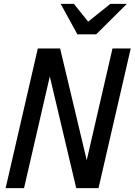

<svg xmlns="http://www.w3.org/2000/svg" viewBox="-20 -970 694 990"><path d="M9 0 175 -720H290L436 -107L418 -104L560 -720H654L488 0H373L228 -613L246 -616L104 0ZM379 -793 293 -950H361L467 -818H384L549 -950H634L476 -793Z"/></svg>

Font: Instrument Sans SemiCondensed Medium
Style: Italic
Weight: 500
Width: 4
Italic angle: -13°
Designer: Rodrigo Fuenzalida
Foundry: fragTYPE
Version: Version 1.000;gftools[0.9.28]